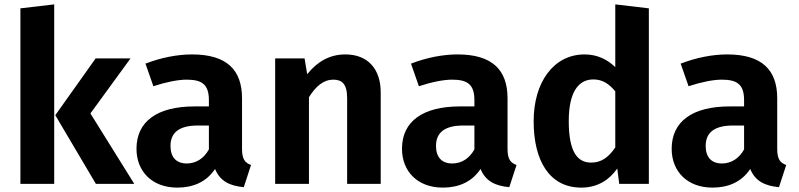

<svg xmlns="http://www.w3.org/2000/svg" viewBox="-20 -838 3640 875"><path d="M227 -818 73 -800V0H227ZM575 -572H416L232 -313L417 0H592L392 -321Z M1083 -159V-390C1083 -519 1014 -590 855 -590C790 -590 715 -576 643 -548L679 -445C736 -464 792 -475 830 -475C901 -475 932 -453 932 -381V-353H866C697 -353 602 -285 602 -160C602 -56 674 17 788 17C856 17 919 -6 960 -68C983 -12 1027 9 1091 15L1124 -86C1097 -96 1083 -112 1083 -159ZM831 -93C783 -93 757 -122 757 -173C757 -235 798 -266 882 -266H932V-157C909 -116 874 -93 831 -93Z M1554 -590C1482 -590 1426 -557 1380 -500L1368 -572H1234V0H1388V-395C1420 -446 1455 -475 1499 -475C1537 -475 1562 -457 1562 -391V0H1715V-417C1715 -525 1655 -590 1554 -590Z M2293 -159V-390C2293 -519 2224 -590 2065 -590C2000 -590 1925 -576 1853 -548L1889 -445C1946 -464 2002 -475 2040 -475C2111 -475 2142 -453 2142 -381V-353H2076C1907 -353 1812 -285 1812 -160C1812 -56 1884 17 1998 17C2066 17 2129 -6 2170 -68C2193 -12 2237 9 2301 15L2334 -86C2307 -96 2293 -112 2293 -159ZM2041 -93C1993 -93 1967 -122 1967 -173C1967 -235 2008 -266 2092 -266H2142V-157C2119 -116 2084 -93 2041 -93Z M2784 -818V-532C2749 -566 2703 -590 2644 -590C2503 -590 2412 -463 2412 -286C2412 -104 2485 17 2629 17C2706 17 2759 -21 2793 -70L2802 0H2937V-800ZM2674 -97C2613 -97 2572 -143 2572 -286C2572 -420 2617 -476 2684 -476C2726 -476 2755 -456 2784 -422V-166C2753 -121 2721 -97 2674 -97Z M3522 -159V-390C3522 -519 3453 -590 3294 -590C3229 -590 3154 -576 3082 -548L3118 -445C3175 -464 3231 -475 3269 -475C3340 -475 3371 -453 3371 -381V-353H3305C3136 -353 3041 -285 3041 -160C3041 -56 3113 17 3227 17C3295 17 3358 -6 3399 -68C3422 -12 3466 9 3530 15L3563 -86C3536 -96 3522 -112 3522 -159ZM3270 -93C3222 -93 3196 -122 3196 -173C3196 -235 3237 -266 3321 -266H3371V-157C3348 -116 3313 -93 3270 -93Z"/></svg>

Font: Glow Sans TC Normal
Style: Bold
Weight: 700
Designer: Ryoko NISHIZUKA (kana, bopomofo & ideographs); Paul D. Hunt (Latin, Greek & Cyrillic); Sandoll Communications, Soo-young
Version: Version 0.93